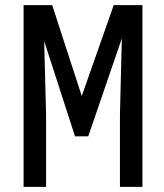

<svg xmlns="http://www.w3.org/2000/svg" viewBox="-20 -731 640 751"><path d="M184.1 -710.9H72.3V0H160.2V-283.7L152.8 -570.3L273.4 -197.8H325.2L456.5 -580.6L449.2 -283.7V0H537.1V-710.9H424.8L299.8 -355.5Z"/></svg>

Font: RobotoMono Nerd Font
Style: Regular
Weight: 400
Monospace: yes
Designer: Google
Version: Version 3.000;Nerd Fonts 3.2.1